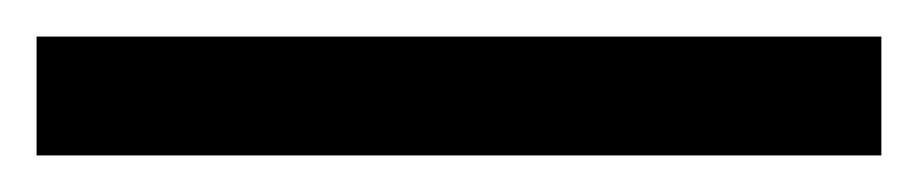

<svg xmlns="http://www.w3.org/2000/svg" viewBox="-24 -845 502 105"><path d="M458 -760H-4V-825H458Z"/></svg>

Font: Noto Sans Ethiopic Cond
Style: Regular
Weight: 400
Width: 3
Designer: Monotype Design Team
Foundry: Monotype Imaging Inc.
Version: Version 2.102; ttfautohint (v1.8.4.7-5d5b)